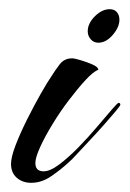

<svg xmlns="http://www.w3.org/2000/svg" viewBox="-20 -394 282 418"><path d="M194 -301Q184 -301 177.5 -308.5Q171 -316 171 -326Q171 -343 186.5 -358.5Q202 -374 219 -374Q229 -374 234.5 -367.5Q240 -361 240 -351Q240 -335 225.5 -318Q211 -301 194 -301ZM48 4Q29 4 16.5 -7Q4 -18 4 -37Q4 -52 14 -78Q24 -104 39 -134Q54 -164 68.5 -189.5Q83 -215 92 -228Q100 -241 110 -254Q120 -267 137 -267Q142 -267 155.5 -263Q169 -259 181.5 -253.5Q194 -248 194 -242Q183 -238 166 -219.5Q149 -201 130 -176Q111 -151 94.5 -124Q78 -97 67.5 -74Q57 -51 57 -39Q57 -21 75 -21Q89 -21 109 -36Q129 -51 150.5 -73Q172 -95 191 -117.5Q210 -140 223 -155Q236 -170 238 -170Q242 -170 242 -166Q242 -164 232 -152Q222 -140 206.5 -122.5Q191 -105 174.5 -87.5Q158 -70 146 -57Q134 -44 130 -41Q114 -26 92.5 -11Q71 4 48 4Z"/></svg>

Font: Caramel
Style: Regular
Weight: 400
Designer: Robert E. Leuschke
Foundry: Robert E. Leuschke
Version: Version 1.010